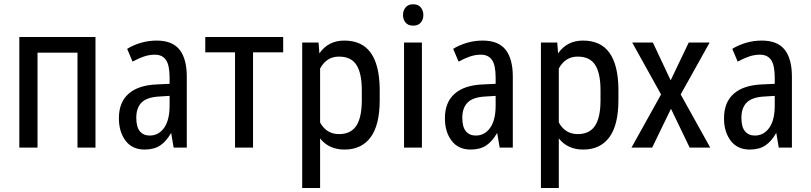

<svg xmlns="http://www.w3.org/2000/svg" viewBox="-20 -705 3872 917"><path d="M436 0H350.1V-453.6H159.2V0H72.3V-528.3H436Z M790 -200.7V-247.1L741.7 -244.1Q682.6 -241.2 656.7 -215.8Q630.9 -190.4 630.9 -142.6Q630.9 -98.6 647.9 -78.1Q665 -57.6 695.3 -57.6Q737.3 -57.6 763.7 -94.2Q790 -131.3 790 -200.7ZM728.5 -511.2Q803.2 -511.2 837.9 -467.3Q872.1 -423.3 872.1 -339.4V-2V0H870.6H811H809.6L809.1 -1.5L797.4 -70.3Q785.6 -49.8 772.9 -35.2Q760.3 -20.5 745.6 -10.7Q716.3 9.3 670.9 9.3Q611.3 9.3 579.1 -33.7Q547.4 -76.7 547.9 -141.1Q547.9 -216.3 594.2 -257.3Q640.6 -298.3 729.5 -301.8L790 -304.7V-334.5Q790 -393.6 772.5 -418.9Q754.9 -444.3 718.3 -443.8Q693.4 -443.8 667.5 -435.1Q641.6 -426.3 614.7 -411.6L612.8 -410.6L612.3 -412.6L587.9 -470.2L587.4 -471.7L588.9 -472.7Q617.7 -490.2 653.6 -500.7Q689.5 -511.2 728.5 -511.2Z M1332.5 -455.1H1188.5V0H1102.5V-455.1H960.4V-528.3H1332.5Z M1708 -223.6V-273.4Q1708 -356.4 1681.6 -396Q1655.8 -435.1 1598.1 -434.6Q1539.6 -434.6 1508.8 -377.9V-120.1Q1539.1 -64.5 1599.1 -64.5Q1654.8 -64.5 1681.2 -103.5Q1707.5 -142.6 1708 -223.6ZM1793.5 -281.2V-227.1Q1793.5 -107.9 1750 -49.3Q1706.5 9.3 1625.5 9.3Q1550.8 9.3 1508.8 -43.9V190.9V192.9H1506.8H1425.3H1423.3V190.9V-500V-502H1425.3H1499.5H1501.5V-500L1505.4 -450.2Q1547.9 -511.2 1624 -511.2Q1709 -511.2 1750.5 -453.1Q1792 -395.5 1793.5 -281.2Z M2002 -633.3Q2002 -611.8 1989.7 -597.2Q1977.5 -582.5 1953.1 -582.5Q1929.2 -582.5 1917 -597.2Q1904.8 -611.8 1904.8 -633.3Q1904.8 -654.8 1917 -669.4Q1929.2 -684.6 1953.4 -684.6Q1977.5 -684.6 1989.7 -669.4Q2002 -654.3 2002 -633.3ZM1995.1 0H1993.7H1911.6H1909.7V-2V-500V-502H1911.6H1993.7H1995.1V-500V-2Z M2347.2 -200.7V-247.1L2298.8 -244.1Q2239.7 -241.2 2213.9 -215.8Q2188 -190.4 2188 -142.6Q2188 -98.6 2205.1 -78.1Q2222.2 -57.6 2252.4 -57.6Q2294.4 -57.6 2320.8 -94.2Q2347.2 -131.3 2347.2 -200.7ZM2285.6 -511.2Q2360.4 -511.2 2395 -467.3Q2429.2 -423.3 2429.2 -339.4V-2V0H2427.7H2368.2H2366.7L2366.2 -1.5L2354.5 -70.3Q2342.8 -49.8 2330.1 -35.2Q2317.4 -20.5 2302.7 -10.7Q2273.4 9.3 2228 9.3Q2168.5 9.3 2136.2 -33.7Q2104.5 -76.7 2105 -141.1Q2105 -216.3 2151.4 -257.3Q2197.8 -298.3 2286.6 -301.8L2347.2 -304.7V-334.5Q2347.2 -393.6 2329.6 -418.9Q2312 -444.3 2275.4 -443.8Q2250.5 -443.8 2224.6 -435.1Q2198.7 -426.3 2171.9 -411.6L2169.9 -410.6L2169.4 -412.6L2145 -470.2L2144.5 -471.7L2146 -472.7Q2174.8 -490.2 2210.7 -500.7Q2246.6 -511.2 2285.6 -511.2Z M2848.1 -223.6V-273.4Q2848.1 -356.4 2821.8 -396Q2795.9 -435.1 2738.3 -434.6Q2679.7 -434.6 2648.9 -377.9V-120.1Q2679.2 -64.5 2739.3 -64.5Q2794.9 -64.5 2821.3 -103.5Q2847.7 -142.6 2848.1 -223.6ZM2933.6 -281.2V-227.1Q2933.6 -107.9 2890.1 -49.3Q2846.7 9.3 2765.6 9.3Q2690.9 9.3 2648.9 -43.9V190.9V192.9H2647H2565.4H2563.5V190.9V-500V-502H2565.4H2639.6H2641.6V-500L2645.5 -450.2Q2688 -511.2 2764.2 -511.2Q2849.1 -511.2 2890.6 -453.1Q2932.1 -395.5 2933.6 -281.2Z M3098.6 -501 3183.1 -321.3 3269 -501 3269.5 -502H3271H3365.7H3369.1L3367.7 -499L3231 -253.9L3370.6 -2.9L3372.1 0H3369.1H3274.9H3273.9L3273.4 -1L3184.6 -185.5L3095.2 -1L3094.7 0H3093.8H2999H2995.6L2997.6 -2.9L3137.2 -253.9L3001 -499L2999.5 -502H3002.4H3096.7H3098.1Z M3680.2 -200.7V-247.1L3631.8 -244.1Q3572.8 -241.2 3546.9 -215.8Q3521 -190.4 3521 -142.6Q3521 -98.6 3538.1 -78.1Q3555.2 -57.6 3585.4 -57.6Q3627.4 -57.6 3653.8 -94.2Q3680.2 -131.3 3680.2 -200.7ZM3618.7 -511.2Q3693.4 -511.2 3728 -467.3Q3762.2 -423.3 3762.2 -339.4V-2V0H3760.7H3701.2H3699.7L3699.2 -1.5L3687.5 -70.3Q3675.8 -49.8 3663.1 -35.2Q3650.4 -20.5 3635.7 -10.7Q3606.4 9.3 3561 9.3Q3501.5 9.3 3469.2 -33.7Q3437.5 -76.7 3438 -141.1Q3438 -216.3 3484.4 -257.3Q3530.8 -298.3 3619.6 -301.8L3680.2 -304.7V-334.5Q3680.2 -393.6 3662.6 -418.9Q3645 -444.3 3608.4 -443.8Q3583.5 -443.8 3557.6 -435.1Q3531.7 -426.3 3504.9 -411.6L3502.9 -410.6L3502.4 -412.6L3478 -470.2L3477.5 -471.7L3479 -472.7Q3507.8 -490.2 3543.7 -500.7Q3579.6 -511.2 3618.7 -511.2Z"/></svg>

Font: MAUL Condensed
Style: Condensed Regular
Weight: 400
Designer: MAUL
Version: Version 1.0; 2020; ttfautohint (v1.8.3)